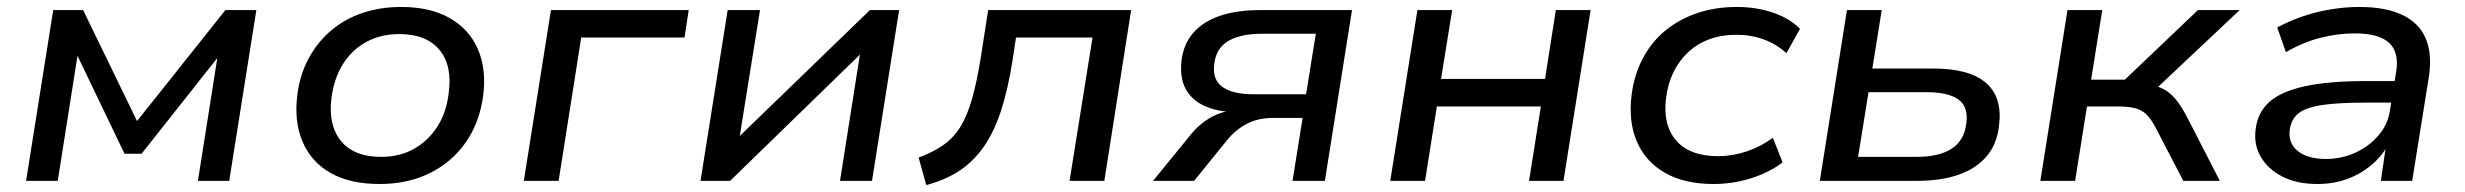

<svg xmlns="http://www.w3.org/2000/svg" viewBox="-20 -520 7086 552"><path d="M55 0 133 -491H219L374 -172L628 -491H717L639 0H549L609 -380H626L387 -78H338L193 -380H206L146 0Z M1071 9Q986 9 930 -23Q874 -55 849.5 -113.5Q825 -172 835 -248Q842 -305 867 -351.5Q892 -398 931 -431.5Q970 -465 1021.5 -482.5Q1073 -500 1133 -500Q1217 -500 1273 -468Q1329 -436 1354 -378.5Q1379 -321 1369 -244Q1361 -186 1336.5 -139.5Q1312 -93 1272.5 -59.5Q1233 -26 1182.5 -8.5Q1132 9 1071 9ZM1075 -69Q1130 -69 1171 -92.5Q1212 -116 1238 -157Q1264 -198 1270 -253Q1281 -331 1243.5 -376.5Q1206 -422 1128 -422Q1074 -422 1032.5 -399Q991 -376 965.5 -335Q940 -294 933 -238Q923 -160 960.5 -114.5Q998 -69 1075 -69Z M1486 0 1564 -491H1960L1948 -412H1651L1586 0Z M1994 0 2072 -491H2165L2103 -105H2082L2481 -491H2565L2487 0H2395L2456 -387H2477L2079 0Z M2643 12 2621 -67Q2662 -82 2692 -103Q2722 -124 2741.5 -156Q2761 -188 2774.5 -235.5Q2788 -283 2799 -350L2821 -491H3232L3155 0H3055L3121 -412H2901L2891 -346Q2878 -264 2858.5 -203.5Q2839 -143 2810 -100.5Q2781 -58 2740.5 -30.5Q2700 -3 2643 12Z M3295 0 3405 -135Q3431 -166 3464 -184Q3497 -202 3533 -202H3546L3538 -197Q3483 -198 3445 -214.5Q3407 -231 3389 -264Q3371 -297 3377 -347Q3383 -394 3411 -426Q3439 -458 3487.5 -474.5Q3536 -491 3603 -491H3867L3789 0H3696L3725 -181H3640Q3597 -181 3564.5 -164Q3532 -147 3507 -116L3413 0ZM3584 -249H3735L3763 -423H3610Q3546 -423 3511 -402Q3476 -381 3471 -336Q3465 -292 3494 -270.5Q3523 -249 3584 -249Z M3977 0 4055 -491H4155L4123 -293H4422L4453 -491H4553L4475 0H4376L4410 -214H4111L4077 0Z M4907 9Q4823 9 4767 -23Q4711 -55 4686 -113Q4661 -171 4671 -248Q4678 -304 4702.5 -351Q4727 -398 4766.5 -431Q4806 -464 4858.5 -482Q4911 -500 4973 -500Q5030 -500 5078 -483.5Q5126 -467 5155 -437L5116 -367Q5088 -393 5051 -406.5Q5014 -420 4973 -420Q4929 -420 4894 -407Q4859 -394 4833 -369.5Q4807 -345 4791 -312Q4775 -279 4770 -239Q4760 -161 4799 -116Q4838 -71 4920 -71Q4960 -71 5001 -84.5Q5042 -98 5077 -124L5105 -53Q5080 -34 5048 -20Q5016 -6 4980 1.5Q4944 9 4907 9Z M5212 0 5290 -491H5390L5363 -323H5538Q5643 -323 5690.5 -281Q5738 -239 5727 -157Q5721 -105 5691 -70Q5661 -35 5610.5 -17.5Q5560 0 5491 0ZM5322 -69H5490Q5555 -69 5591 -92.5Q5627 -116 5633 -164Q5640 -212 5611 -233.5Q5582 -255 5518 -255H5352Z M5846 0 5924 -491H6024L5992 -291H6089L6299 -491H6419L6163 -250L6144 -278Q6175 -276 6196 -266Q6217 -256 6234 -236Q6251 -216 6269 -181L6362 0H6257L6178 -152Q6165 -177 6151.5 -190.5Q6138 -204 6118 -209Q6098 -214 6067 -214H5980L5946 0Z M6642 9Q6584 9 6542.5 -12Q6501 -33 6480 -68.5Q6459 -104 6465 -149Q6471 -197 6504.5 -227Q6538 -257 6606.5 -272Q6675 -287 6785 -287H6880L6870 -225H6782Q6702 -225 6655.5 -218Q6609 -211 6588 -194Q6567 -177 6563 -147Q6558 -108 6586.5 -85.5Q6615 -63 6667 -63Q6712 -63 6751.5 -81Q6791 -99 6818 -130.5Q6845 -162 6851 -202L6869 -314Q6878 -370 6848.5 -397Q6819 -424 6750 -424Q6700 -424 6650 -411Q6600 -398 6552 -370L6527 -441Q6560 -459 6599 -472.5Q6638 -486 6680.5 -493Q6723 -500 6763 -500Q6838 -500 6886 -477.5Q6934 -455 6953.5 -410.5Q6973 -366 6963 -299L6915 0H6825L6841 -110H6849Q6831 -74 6799.5 -47Q6768 -20 6728.5 -5.5Q6689 9 6642 9Z"/></svg>

Font: Nunito Sans 10pt SemiExpanded Medium
Style: Italic
Weight: 500
Width: 6
Italic angle: -9°
Designer: Vernon Adams
Foundry: Vernon Adams
Version: Version 3.101;gftools[0.9.27]